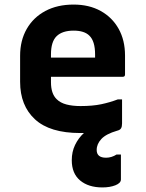

<svg xmlns="http://www.w3.org/2000/svg" viewBox="-20 -570 640 840"><path d="M294 131Q294 94 308.5 64Q323 34 347 12Q339 12 331 12Q198 12 133 -48Q68 -108 68 -212V-326Q68 -393 97 -443.5Q126 -494 178.5 -522Q231 -550 302 -550Q370 -550 420.5 -522Q471 -494 499 -444Q527 -394 527 -327V-244Q527 -234 517 -234H203V-210Q203 -160 228 -136Q244 -120 270.5 -113Q297 -106 332 -106Q385 -106 423 -114Q461 -122 495 -135H514V-32Q514 -31 514 -30Q514 -16 509.5 -8.5Q505 -1 492 2Q444 16 423.5 38Q403 60 403 86Q403 120 444 120Q468 120 490 106H509V215Q509 231 485 240.5Q461 250 428 250Q367 250 330.5 219.5Q294 189 294 131ZM302 -436Q253 -436 228 -412Q203 -388 203 -332V-318H396V-332Q396 -390 371 -414Q349 -436 302 -436Z"/></svg>

Font: Recursive Mn Lnr St
Style: Bold
Weight: 700
Monospace: yes
Version: Version 1.079;hotconv 1.0.112;makeotfexe 2.5.65598; ttfautoh